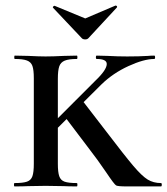

<svg xmlns="http://www.w3.org/2000/svg" viewBox="-20 -667 599 687"><path d="M32 -12Q62 -12 76.5 -17Q91 -22 96 -36.5Q101 -51 101 -81V-387Q101 -417 96 -431Q91 -445 76.5 -450.5Q62 -456 33 -456Q31 -456 31 -462Q31 -468 33 -468L81 -467Q121 -465 143 -465Q169 -465 209 -467L255 -468Q257 -468 257 -462Q257 -456 255 -456Q226 -456 211.5 -450Q197 -444 192 -429.5Q187 -415 187 -385V-81Q187 -51 192 -36.5Q197 -22 211 -17Q225 -12 255 -12Q257 -12 257 -6Q257 0 255 0Q225 0 208 -1L143 -2L81 -1Q63 0 32 0Q30 0 30 -6Q30 -12 32 -12ZM291 -145 213 -248 275 -307 359 -198Q426 -110 457 -73.5Q488 -37 508.5 -24.5Q529 -12 556 -12Q559 -12 559 -6Q559 0 556 0H432Q402 0 395.5 -3.5Q389 -7 360.5 -49.5Q332 -92 291 -145ZM362 -438Q362 -456 326 -456Q323 -456 323 -462Q323 -468 326 -468L365 -467Q401 -465 435 -465Q478 -465 510 -467Q519 -468 532 -468Q535 -468 535 -462Q535 -456 532 -456Q495 -456 439.5 -430.5Q384 -405 343 -365L158 -181L128 -185L321 -378Q362 -417 362 -438ZM169 -641Q169 -643 172 -645Q175 -647 176 -646L285 -601L393 -647H394Q397 -647 398.5 -644.5Q400 -642 398 -640L296 -530Q292 -526 285 -526Q277 -526 273 -530L170 -639Z"/></svg>

Font: Cormorant Unicase SemiBold
Style: Regular
Weight: 600
Designer: Christian Thalmann (Catharsis Fonts)
Foundry: Catharsis Fonts
Version: Version 4.000